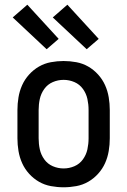

<svg xmlns="http://www.w3.org/2000/svg" viewBox="-20 -787 540 815"><path d="M250 8Q223 8 196 3Q169 -2 145.5 -15.5Q122 -29 103.5 -49.5Q85 -70 74 -94.5Q63 -119 58.5 -146Q54 -173 54 -200V-320Q54 -347 58.5 -374Q63 -401 74 -425.5Q85 -450 103.5 -470.5Q122 -491 145.5 -504.5Q169 -518 196 -523Q223 -528 250 -528Q277 -528 304 -523Q331 -518 354.5 -504.5Q378 -491 396.5 -470.5Q415 -450 426 -425.5Q437 -401 441.5 -374Q446 -347 446 -320V-200Q446 -173 441.5 -146Q437 -119 426 -94.5Q415 -70 396.5 -49.5Q378 -29 354.5 -15.5Q331 -2 304 3Q277 8 250 8ZM250 -72Q274 -72 296 -81.5Q318 -91 332 -110.5Q346 -130 351 -153Q356 -176 356 -200V-320Q356 -344 351 -367Q346 -390 332 -409.5Q318 -429 296 -438.5Q274 -448 250 -448Q226 -448 204 -438.5Q182 -429 168 -409.5Q154 -390 149 -367Q144 -344 144 -320V-200Q144 -176 149 -153Q154 -130 168 -110.5Q182 -91 204 -81.5Q226 -72 250 -72ZM348 -578 204 -713 266 -767 399 -622ZM178 -578 34 -713 96 -767 229 -622Z"/></svg>

Font: Iosevka Curly Medium
Style: Regular
Weight: 500
Monospace: yes
Designer: Belleve Invis
Foundry: Belleve Invis
Version: Version 22.1.2; ttfautohint (v1.8.4)